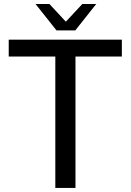

<svg xmlns="http://www.w3.org/2000/svg" viewBox="-20 -924 642 944"><path d="M257.8 -774.4H350.1L453.1 -904.3H384.8L303.7 -817.4L223.1 -904.3H154.8ZM252 0H351.1V-646H579.1V-729H22.9V-646H252Z"/></svg>

Font: Hack
Style: Regular
Weight: 400
Monospace: yes
Designer: Christopher Simpkins
Foundry: Christopher Simpkins
Version: Version 2.010